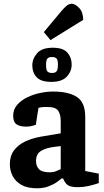

<svg xmlns="http://www.w3.org/2000/svg" viewBox="-20 -1002 560 1034"><path d="M179 12Q127 12 95 -6.5Q63 -25 48 -54.5Q33 -84 33 -118Q33 -163 56 -193Q79 -223 116.5 -240.5Q154 -258 200 -266L307 -284V-350Q307 -385 293.5 -405.5Q280 -426 233 -426Q207 -426 197 -423.5Q187 -421 187 -421L173 -330Q173 -330 157 -325Q141 -320 120 -320Q87 -320 69 -332.5Q51 -345 51 -379Q51 -413 72.5 -437.5Q94 -462 127 -478Q160 -494 197 -501.5Q234 -509 266 -509Q350 -509 394.5 -479.5Q439 -450 439 -373V-81L512 -67V-16Q512 -16 495 -10.5Q478 -5 452.5 0.5Q427 6 400 6Q358 6 343 -6.5Q328 -19 320 -41H311Q304 -34 286.5 -21.5Q269 -9 241.5 1.5Q214 12 179 12ZM248 -74Q266 -74 281.5 -80Q297 -86 307 -91V-215Q248 -210 219.5 -198.5Q191 -187 182.5 -171Q174 -155 174 -135Q174 -107 190.5 -90.5Q207 -74 248 -74ZM154 -649Q154 -686 180 -715.5Q206 -745 264 -745Q320 -745 343 -718.5Q366 -692 366 -655Q366 -617 339.5 -589Q313 -561 257 -561Q201 -561 177.5 -586Q154 -611 154 -649ZM261 -609Q278 -609 285 -618.5Q292 -628 292 -653Q292 -681 283.5 -688Q275 -695 259 -695Q242 -695 235 -686Q228 -677 228 -653Q228 -624 236 -616.5Q244 -609 261 -609ZM216 -829 312 -944Q323 -957 336.5 -969Q350 -981 366 -982Q384 -982 406 -959.5Q428 -937 428 -895L252 -786Z"/></svg>

Font: Faustina VF Beta
Style: Regular
Weight: 400
Designer: Alfonso Garcia
Foundry: Omnibus-Type
Version: Version 1.006